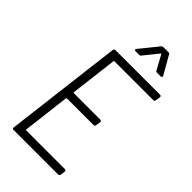

<svg xmlns="http://www.w3.org/2000/svg" viewBox="-271 -971 1046 1046"><g transform="rotate(45 251.5 -448.0)"><path d="M342 -861 387 -779C389 -774 393 -773 398 -773H426C433 -773 437 -779 433 -785L373 -890C371 -895 367 -896 362 -896H323C319 -896 315 -895 311 -890L226 -785C221 -779 224 -773 232 -773H259C264 -773 268 -774 271 -779L337 -861C338 -863 342 -863 342 -861ZM499 -663 503 -690C504 -696 500 -700 494 -700H150C144 -700 140 -696 139 -690L56 -10C55 -4 58 0 64 0H408C414 0 419 -4 419 -10L423 -37C423 -43 420 -47 414 -47H115C113 -47 112 -49 112 -51L145 -323C146 -325 148 -327 150 -327H354C360 -327 365 -331 365 -337L369 -364C369 -370 366 -374 360 -374H156C154 -374 152 -376 152 -378L185 -649C186 -651 188 -653 190 -653H489C494 -653 499 -657 499 -663Z"/></g></svg>

Font: Barlow Semi Condensed Light
Style: Italic
Weight: 300
Width: 4
Italic angle: -7°
Designer: Jeremy Tribby
Foundry: Tribby Type
Version: Version 1.422;hotconv 1.0.109;makeotfexe 2.5.65596